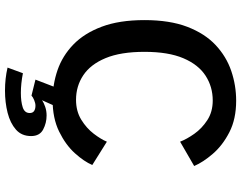

<svg xmlns="http://www.w3.org/2000/svg" viewBox="-116 -630 943 750"><g transform="rotate(90 355.0 -254.5)"><path d="M370 11Q309.5 11 253.5 -8.2Q197.5 -27.5 153.5 -70Q109.5 -112.5 83.8 -181Q58 -249.5 58 -348Q58 -446.5 84.2 -515Q110.5 -583.5 155.2 -625.5Q200 -667.5 256.5 -686.8Q313 -706 373 -706Q444.5 -706 496 -679.5Q547.5 -653 580.2 -615Q613 -577 628 -542L533 -487Q523 -513 502.2 -542.5Q481.5 -572 449 -593.2Q416.5 -614.5 372 -614.5Q318.5 -614.5 275.2 -586.5Q232 -558.5 207 -499.8Q182 -441 182 -348Q182 -255 206.5 -196Q231 -137 273.5 -108.8Q316 -80.5 369.5 -80.5Q414 -80.5 447.2 -101Q480.5 -121.5 502 -149.8Q523.5 -178 533 -201L624 -144Q610.5 -112 578 -76Q545.5 -40 493.5 -14.5Q441.5 11 370 11ZM320.5 0H394.5L371 52.5Q380.5 45.5 396.5 40Q412.5 34.5 430.5 34.5Q460 34.5 485.5 48Q511 61.5 511 95Q511 132 485.8 154.2Q460.5 176.5 420 186.8Q379.5 197 333.5 197Q286 197 243.5 187L265.5 127Q306.5 135 342.5 135Q376 135 398.5 127.8Q421 120.5 421 100.5Q421 88.5 413 83.2Q405 78 392.5 78Q382.5 78 370.5 83Q358.5 88 353 93.5L290.5 78Z"/></g></svg>

Font: League Mono Medium
Style: Regular
Weight: 500
Width: 6
Designer: Tyler Finck
Foundry: The League of Moveable Type / Tyler Finck
Version: Version 2.300;RELEASE